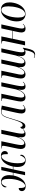

<svg xmlns="http://www.w3.org/2000/svg" viewBox="1732 -2327 813 4335"><g transform="rotate(-90 2138.5 -159.5)"><path d="M101 13Q44 13 17.5 -12Q-9 -37 -9 -73Q-9 -102 8.5 -123Q26 -144 61 -144Q61 -105 63.5 -72Q66 -39 76.5 -19Q87 1 109 1Q141 1 169.5 -29.5Q198 -60 220 -111.5Q242 -163 254.5 -228.5Q267 -294 267 -364Q267 -451 249.5 -491Q232 -531 196 -531Q160 -531 133.5 -500.5Q107 -470 87 -414Q76 -421 76 -446Q76 -469 91.5 -491Q107 -513 135.5 -528Q164 -543 203 -543Q276 -543 314 -493Q352 -443 352 -356Q352 -318 345 -275H407L464 -537H539L483 -275H546Q556 -325 576 -373Q596 -421 625.5 -460Q655 -499 695 -522Q735 -545 786 -545Q843 -545 869.5 -520Q896 -495 896 -458Q896 -428 879 -408Q862 -388 826 -388Q827 -428 824 -461Q821 -494 811 -513.5Q801 -533 779 -533Q746 -533 717 -501.5Q688 -470 666 -417.5Q644 -365 632 -299Q620 -233 620 -165Q620 -77 638 -38Q656 1 692 1Q728 1 754 -29.5Q780 -60 800 -116Q812 -110 812 -83Q812 -61 796.5 -39Q781 -17 752.5 -2Q724 13 684 13Q613 13 574.5 -33.5Q536 -80 536 -175Q536 -218 545 -265H481L423 0H350L405 -265H343Q334 -214 314 -164.5Q294 -115 264 -75Q234 -35 193 -11Q152 13 101 13Z M1284 10Q1239 10 1222 -15Q1205 -40 1205 -76Q1205 -89 1207 -110Q1209 -131 1212 -150H1209Q1177 -71 1134 -31Q1091 9 1035 9Q983 9 962.5 -21.5Q942 -52 942 -96Q942 -122 948.5 -156.5Q955 -191 961 -219L1004 -423Q1008 -445 1011.5 -465Q1015 -485 1015 -494Q1015 -513 1004 -519.5Q993 -526 967 -526H953L955 -536H1117L1049 -213Q1043 -184 1037 -147.5Q1031 -111 1031 -90Q1031 -17 1075 -17Q1100 -17 1122.5 -36Q1145 -55 1164.5 -84.5Q1184 -114 1197.5 -147.5Q1211 -181 1217 -210L1285 -536H1375L1302 -186Q1297 -160 1292.5 -128Q1288 -96 1288 -73Q1288 -44 1295 -28.5Q1302 -13 1320 -13Q1337 -13 1352 -23.5Q1367 -34 1383 -51L1388 -44Q1370 -23 1345 -6.5Q1320 10 1284 10Z M1827 10Q1784 10 1764 -15Q1744 -40 1744 -81Q1744 -106 1749 -136Q1754 -166 1762 -204L1834 -527Q1813 -532 1791 -532Q1759 -532 1736 -522Q1713 -512 1695 -484Q1677 -456 1658.5 -403.5Q1640 -351 1616 -266Q1585 -158 1562 -99Q1539 -40 1515 -16.5Q1491 7 1459 7Q1427 7 1412.5 -11Q1398 -29 1398 -52Q1398 -78 1412 -92Q1426 -106 1441 -106Q1441 -87 1449.5 -71Q1458 -55 1479 -55Q1501 -55 1520.5 -73.5Q1540 -92 1560.5 -140Q1581 -188 1608 -277Q1631 -357 1649 -408.5Q1667 -460 1686 -489Q1705 -518 1731 -530Q1757 -542 1797 -542Q1827 -542 1860 -537Q1893 -532 1922 -525L1849 -187Q1842 -157 1837 -125.5Q1832 -94 1832 -70Q1832 -13 1866 -13Q1882 -13 1896 -22Q1910 -31 1932 -52L1938 -45Q1916 -23 1889.5 -6.5Q1863 10 1827 10Z M2356 10Q2311 10 2294 -15Q2277 -40 2277 -76Q2277 -89 2279 -110Q2281 -131 2284 -150H2281Q2249 -71 2206 -31Q2163 9 2107 9Q2055 9 2034.5 -21.5Q2014 -52 2014 -96Q2014 -122 2020.5 -156.5Q2027 -191 2033 -219L2076 -423Q2080 -445 2083.5 -465Q2087 -485 2087 -494Q2087 -513 2076 -519.5Q2065 -526 2039 -526H2025L2027 -536H2189L2121 -213Q2115 -184 2109 -147.5Q2103 -111 2103 -90Q2103 -17 2147 -17Q2172 -17 2194.5 -36Q2217 -55 2236.5 -84.5Q2256 -114 2269.5 -147.5Q2283 -181 2289 -210L2357 -536H2447L2374 -186Q2369 -160 2364.5 -128Q2360 -96 2360 -73Q2360 -44 2367 -28.5Q2374 -13 2392 -13Q2409 -13 2424 -23.5Q2439 -34 2455 -51L2460 -44Q2442 -23 2417 -6.5Q2392 10 2356 10Z M3072 227Q3051 227 3032.5 221.5Q3014 216 2996 207L2999 198Q3012 204 3027 209Q3042 214 3057 214Q3082 214 3102 196.5Q3122 179 3140.5 132Q3159 85 3176 -3Q3151 10 3123 10Q3081 10 3060.5 -14.5Q3040 -39 3040 -78Q3040 -95 3043 -118.5Q3046 -142 3047 -156H3046Q3012 -68 2974.5 -29.5Q2937 9 2884 9Q2833 9 2811 -20.5Q2789 -50 2789 -98Q2789 -111 2791 -125Q2793 -139 2794 -146L2792 -147Q2757 -64 2718.5 -27.5Q2680 9 2627 9Q2580 9 2556.5 -18.5Q2533 -46 2533 -94Q2533 -123 2540 -157Q2547 -191 2553 -220L2597 -424Q2602 -447 2604 -463.5Q2606 -480 2606 -490Q2606 -511 2594 -518.5Q2582 -526 2559 -526H2546L2548 -536H2710L2641 -209Q2634 -177 2627 -144.5Q2620 -112 2620 -87Q2620 -57 2630.5 -36.5Q2641 -16 2666 -16Q2696 -16 2722.5 -46Q2749 -76 2770.5 -123.5Q2792 -171 2806 -223L2872 -536H2962L2891 -200Q2885 -174 2879 -142Q2873 -110 2873 -85Q2873 -55 2883 -34.5Q2893 -14 2919 -14Q2942 -14 2963.5 -34Q2985 -54 3003.5 -85Q3022 -116 3035.5 -151.5Q3049 -187 3056 -219L3126 -536H3214L3140 -194Q3133 -161 3129 -128.5Q3125 -96 3125 -75Q3125 -14 3157 -14Q3174 -14 3189.5 -25Q3205 -36 3222 -53L3227 -46Q3226 -44 3225 -43L3229 -45Q3211 56 3193 115.5Q3175 175 3146.5 201Q3118 227 3072 227Z M3660 10Q3610 10 3591.5 -17Q3573 -44 3573 -79Q3573 -100 3577 -126Q3581 -152 3588 -182L3607 -273H3429L3371 0H3282L3375 -444Q3378 -459 3380 -471Q3382 -483 3382 -491Q3382 -511 3370 -518.5Q3358 -526 3330 -526H3322L3324 -536H3484L3431 -283H3610L3665 -536H3755L3679 -187Q3671 -148 3666.5 -122Q3662 -96 3662 -73Q3662 -45 3670 -29Q3678 -13 3699 -13Q3716 -13 3730.5 -23Q3745 -33 3762 -51L3768 -43Q3749 -23 3724.5 -6.5Q3700 10 3660 10Z M3988 10Q3914 10 3868.5 -39Q3823 -88 3823 -189Q3823 -233 3833 -282Q3843 -331 3863.5 -378Q3884 -425 3916 -463Q3948 -501 3991 -523.5Q4034 -546 4089 -546Q4134 -546 4171 -525.5Q4208 -505 4230 -461Q4252 -417 4252 -347Q4252 -304 4242 -255Q4232 -206 4211.5 -159Q4191 -112 4159.5 -74Q4128 -36 4085.5 -13Q4043 10 3988 10ZM3991 0Q4026 0 4053.5 -23.5Q4081 -47 4101.5 -86.5Q4122 -126 4135.5 -175.5Q4149 -225 4156 -277Q4163 -329 4163 -376Q4163 -459 4143 -497.5Q4123 -536 4083 -536Q4042 -536 4009.5 -500.5Q3977 -465 3955 -408Q3933 -351 3921.5 -285Q3910 -219 3910 -157Q3910 -70 3931.5 -35Q3953 0 3991 0Z"/></g></svg>

Font: Noto Serif Display Condensed
Style: Italic
Weight: 400
Width: 3
Italic angle: -12°
Designer: Monotype Design Team
Foundry: Monotype Imaging Inc.
Version: Version 2.009